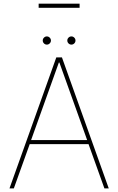

<svg xmlns="http://www.w3.org/2000/svg" viewBox="-20 -1046 656 1066"><path d="M56.8 0H32.7L292.6 -727.3H323.9L583.8 0H559.7L471.6 -245.7H144.9ZM152.7 -268.5H463.8L309.7 -698.9H306.8ZM240.1 -798.3Q230.8 -798.3 224.1 -805Q217.3 -811.8 217.3 -821Q217.3 -830.3 224.1 -837Q230.8 -843.8 240.1 -843.8Q249.3 -843.8 256 -837Q262.8 -830.3 262.8 -821Q262.8 -811.8 256 -805Q249.3 -798.3 240.1 -798.3ZM376.4 -798.3Q367.2 -798.3 360.4 -805Q353.7 -811.8 353.7 -821Q353.7 -830.3 360.4 -837Q367.2 -843.8 376.4 -843.8Q385.7 -843.8 392.4 -837Q399.1 -830.3 399.1 -821Q399.1 -811.8 392.4 -805Q385.7 -798.3 376.4 -798.3ZM421.9 -1025.6V-1002.8H194.6V-1025.6Z"/></svg>

Font: Inter UI Thin
Style: Regular
Weight: 100
Designer: Rasmus Andersson
Foundry: rsms
Version: 3.2;8d6f07862